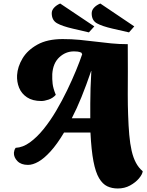

<svg xmlns="http://www.w3.org/2000/svg" viewBox="-20 -911 834 1091"><path d="M649 160Q616 160 589.5 147.5Q563 135 543 101.5Q523 68 511 5.5Q499 -57 494 -158H344Q304 -91 267 -50.5Q230 -10 198 8Q166 26 139 26Q100 26 79 4.5Q58 -17 59 -43Q60 -51 62 -57.5Q64 -64 69 -71Q110 -73 150 -102Q190 -131 228 -178Q266 -225 299.5 -282Q333 -339 361.5 -398Q390 -457 412 -510.5Q434 -564 447 -603L442 -612Q430 -617 419.5 -618Q409 -619 400 -619Q353 -619 317 -585.5Q281 -552 277 -490Q276 -461 279 -435Q282 -409 297 -372Q280 -353 256 -345Q232 -337 215 -337Q165 -337 133.5 -358Q102 -379 88.5 -412.5Q75 -446 77 -484Q80 -532 108 -579Q136 -626 192.5 -657.5Q249 -689 336 -689Q387 -689 433 -684.5Q479 -680 523 -674.5Q567 -669 612 -664.5Q657 -660 706 -660Q707 -577 706.5 -505.5Q706 -434 706 -372.5Q706 -311 708 -259Q710 -196 714.5 -145Q719 -94 728 -54.5Q737 -15 752.5 14Q768 43 791 62Q789 80 769.5 103Q750 126 719 143Q688 160 649 160ZM388 -239H493Q493 -280 493 -322Q493 -364 494.5 -410Q496 -456 499 -508H498Q470 -426 443 -359.5Q416 -293 388 -239ZM713 -727 621 -748Q560 -762 530.5 -778.5Q501 -795 501 -835Q501 -853 514.5 -867.5Q528 -882 550 -891L743 -761ZM485 -727 395 -748Q334 -762 304 -779Q274 -796 274 -836Q274 -853 287.5 -867.5Q301 -882 322 -891L516 -761Z"/></svg>

Font: Sansita Swashed Light Black
Style: Regular
Weight: 900
Version: Version 1.003